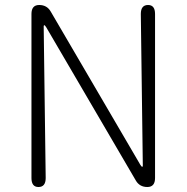

<svg xmlns="http://www.w3.org/2000/svg" viewBox="-20 -749 747 769"><path d="M134 0Q106 0 106 -36V-693Q106 -729 137 -729Q168 -729 183 -703L542 -89Q547 -81 549.5 -81Q552 -81 552 -86L544 -693Q544 -729 573 -729Q601 -729 601 -693V-36Q601 0 570 0Q539 0 524 -26L165 -640Q160 -648 157.5 -648Q155 -648 155 -643L163 -36Q163 0 134 0Z"/></svg>

Font: Resource Han Rounded KR Light
Style: Regular
Weight: 300
Designer: Cyano Hao (round all glyphs); Ryoko NISHIZUKA 西塚涼子 (kana, bopomofo & ideographs); Paul D. Hunt (Latin, Greek & Cyrillic)
Foundry: Cyano Hao
Version: 0.990